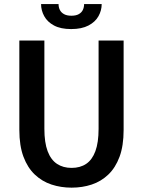

<svg xmlns="http://www.w3.org/2000/svg" viewBox="-20 -896 690 928"><path d="M326 11Q274.5 11 229 -4Q183.5 -19 148.5 -52Q113.5 -85 93.5 -138.2Q73.5 -191.5 73.5 -268V-700H194.5V-273.5Q194.5 -207 210.2 -165.2Q226 -123.5 255.5 -104Q285 -84.5 326 -84.5Q367.5 -84.5 396.5 -104Q425.5 -123.5 441 -165.2Q456.5 -207 456.5 -273.5V-700H577.5V-268Q577.5 -191.5 557.8 -138.2Q538 -85 503.2 -52Q468.5 -19 423.2 -4Q378 11 326 11ZM324 -755.5Q273 -755.5 241 -772.8Q209 -790 193.8 -817.8Q178.5 -845.5 178.5 -876.5H263Q263 -861 269.2 -848.2Q275.5 -835.5 289.2 -827.8Q303 -820 325 -820Q347.5 -820 361 -827.8Q374.5 -835.5 380.5 -848.2Q386.5 -861 386.5 -876.5H471.5Q471.5 -845.5 456 -817.8Q440.5 -790 407.8 -772.8Q375 -755.5 324 -755.5Z"/></svg>

Font: Trispace Thin Medium
Style: Regular
Weight: 500
Version: Version 1.210